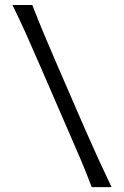

<svg xmlns="http://www.w3.org/2000/svg" viewBox="-20 -764 506 784"><path d="M354.5 0Q332.5 -58.1 309.6 -112.5Q286.6 -167 255.4 -237.8L144 -494.6Q111.3 -570.3 85.9 -626.7Q60.5 -683.1 30.8 -743.7H111.8Q135.3 -683.1 158.9 -626.7Q182.6 -570.3 214.4 -496.6L326.7 -237.8Q357.9 -167 382.8 -112.5Q407.7 -58.1 435.5 0Z"/></svg>

Font: Pinar-FD Regular
Style: FD-Regular
Weight: 400
Designer: Amin Abedi
Version: Version 3.000